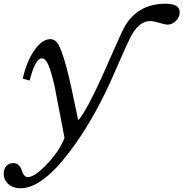

<svg xmlns="http://www.w3.org/2000/svg" viewBox="-131 -750 984 1030"><path d="M-21 260Q-61 260 -86 237.5Q-111 215 -111 181Q-111 156 -97 140.5Q-83 125 -60 125Q-42 125 -30.5 136.5Q-19 148 -15 162.5Q-11 177 -2.5 188.5Q6 200 18 200Q56 200 124.5 126.5Q193 53 215 -11L161 -292Q142 -373 127 -405Q112 -437 94 -437Q58 -437 28 -318L-9 -328Q12 -421 53.5 -480.5Q95 -540 139 -540Q158 -540 171.5 -525.5Q185 -511 199 -474Q225 -405 254 -269L288 -108H292Q338 -166 414 -334Q433 -377 458.5 -434.5Q484 -492 501.5 -531Q519 -570 527 -587Q597 -730 757 -730Q833 -730 833 -685Q833 -660 814 -639Q795 -618 768 -618Q755 -618 723.5 -627.5Q692 -637 674 -637Q612 -637 567 -546Q553 -519 512 -425.5Q471 -332 460 -308Q362 -93 241 66Q94 260 -21 260Z"/></svg>

Font: Libre Baskerville
Style: Italic
Weight: 400
Italic angle: -15°
Designer: Pablo Impallari, Rodrigo Fuenzalida
Foundry: Pablo Impallari, Rodrigo Fuenzalida
Version: Version 1.051;Glyphs 3.2.3 (3260)